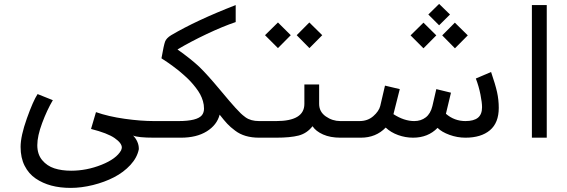

<svg xmlns="http://www.w3.org/2000/svg" viewBox="-20 -692 2851 965"><path d="M677.7 54.7V58.1Q669.4 100.1 635.5 137Q601.6 173.8 553.5 198.7Q505.4 223.6 447.3 238Q389.2 252.4 335.4 252.4Q281.7 252.4 238 240.7Q194.3 229 159.2 205.1Q124 181.2 103.8 141.1Q83.5 101.1 83.5 46.4Q83.5 -8.3 115 -96.7Q146.5 -185.1 168.9 -219.2L245.6 -188.5Q216.3 -139.2 191.9 -73.7Q167.5 -8.3 167.5 37.6Q167.5 83.5 191.9 112.8Q216.3 142.1 253.2 154.1Q290 166 337.4 166Q415.5 166 490.2 136.2Q564.9 106.4 588.4 64Q592.3 54.7 592.3 49.3Q592.3 27.3 556.4 2.2Q520.5 -22.9 437.5 -43.9L462.4 -128.4Q524.9 -106.4 606 -95Q687 -83.5 754.4 -83.5V0Q673.3 0 648.9 -10.7Q662.1 2.4 669.9 19.8Q677.7 37.1 677.7 54.7Z M753.9 -83.5H876.5Q971.2 -83.5 995.1 -113.3Q1005.4 -127 1005.4 -146.2Q1005.4 -165.5 1000 -183.8Q994.6 -202.1 986.1 -218Q977.5 -233.9 964.1 -251.2Q950.7 -268.6 938 -282.2Q925.3 -295.9 908.4 -311Q891.6 -326.2 878.7 -336.7Q865.7 -347.2 849.4 -359.1Q833 -371.1 824.5 -377Q815.9 -382.8 804 -390.6Q792 -398.4 791.5 -398.9Q803.2 -465.8 809.8 -483.2Q816.4 -500.5 840.3 -515.1Q966.8 -589.8 1164.6 -666.5V-581.1Q1100.6 -559.6 1018.6 -520.8Q936.5 -481.9 872.1 -443.4Q939 -396 981.4 -356.4Q1022.5 -316.4 1082.5 -244.4Q1142.6 -172.4 1162.1 -151.4Q1181.6 -130.4 1190.2 -122.1Q1198.7 -113.8 1213.9 -102.5Q1240.2 -83.5 1282.2 -83.5V0Q1208 0 1162.1 -35.2Q1137.7 -53.2 1122.1 -70.1Q1106.4 -86.9 1084 -115.7Q1070.3 -63.5 1019 -31.7Q967.8 0 889.6 0H753.9Q738.3 0 725.3 -12.7Q712.4 -25.4 712.4 -41.5Q712.4 -57.6 725.3 -70.6Q738.3 -83.5 753.9 -83.5Z M1471.2 -515.1 1534.7 -579.1 1599.6 -515.1 1535.2 -450.2ZM1312 -515.1 1377 -579.1 1441.4 -515.1 1377 -450.2ZM1281.2 -83.5H1368.2Q1509.8 -83.5 1509.8 -169.9V-267.6H1584V-169.9Q1584 -130.4 1617.4 -106.9Q1650.9 -83.5 1690.4 -83.5H1703.1V0H1690.4Q1640.1 0 1603.8 -16.1Q1567.4 -32.2 1550.8 -57.6Q1522.5 -21.5 1480.7 -10.7Q1439 0 1368.2 0H1281.2Q1266.1 0 1253.4 -12.7Q1240.7 -25.4 1240.7 -41.7Q1240.7 -58.1 1252.9 -70.8Q1265.1 -83.5 1281.2 -83.5Z M2202.6 -514.2 2266.1 -578.1 2331.1 -514.2 2266.6 -449.2ZM2132.8 -619.1 2187 -672.4 2241.7 -619.1 2187 -564.9ZM2043.5 -514.2 2108.4 -578.1 2172.9 -514.2 2108.4 -449.2ZM1702.6 -83.5H1786.6Q1828.1 -83.5 1856.2 -108.2Q1884.3 -132.8 1891.1 -159.2L1915 -261.7L1989.3 -244.1L1957.5 -118.2Q2011.2 -83.5 2062 -83.5Q2095.7 -83.5 2119.9 -102.1Q2144 -120.6 2153.3 -159.2L2172.9 -244.1L2246.6 -226.1L2221.2 -120.1Q2263.7 -83.5 2319.3 -83.5Q2361.3 -83.5 2382.1 -100.3Q2402.8 -117.2 2402.8 -153.3Q2402.8 -175.8 2394.8 -216.8Q2386.7 -257.8 2371.6 -297.4L2448.2 -330.1Q2469.7 -267.6 2478.3 -228.8Q2486.8 -189.9 2486.8 -149.9Q2486.8 -74.7 2442.4 -37.4Q2397.9 0 2319.3 0Q2278.3 0 2239.3 -14.2Q2200.2 -28.3 2179.2 -49.3Q2131.3 0 2056.2 0Q2017.6 0 1981 -13.2Q1944.3 -26.4 1918.5 -50.8Q1869.6 0 1793.5 0H1702.6Q1686.5 0 1673.8 -12.7Q1661.1 -25.4 1661.1 -41.5Q1661.1 -57.6 1673.8 -70.6Q1686.5 -83.5 1702.6 -83.5Z M2653.3 0V-666.5H2728V0Z"/></svg>

Font: GanjNamehSans
Style: Regular
Weight: 400
Designer: Mohammad Saleh Souzanchi
Foundry: http://font-store.ir
Version: Version:0.0.4;RFB:1.2.5;Building:2016-12-11 09:43:53.670092